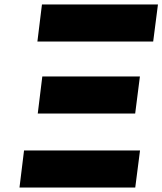

<svg xmlns="http://www.w3.org/2000/svg" viewBox="-20 -845 731 864"><path d="M609.6 -501H170.4L149.9 -334H588.3ZM610.1 -168H88.2L67.7 -1H588.6ZM690.8 -825H168.8L148.3 -658H669.3Z"/></svg>

Font: Hussar
Style: BdSuprExtOblOne
Weight: 700
Foundry: Cannot Into Space Fonts
Version: Version 2.00